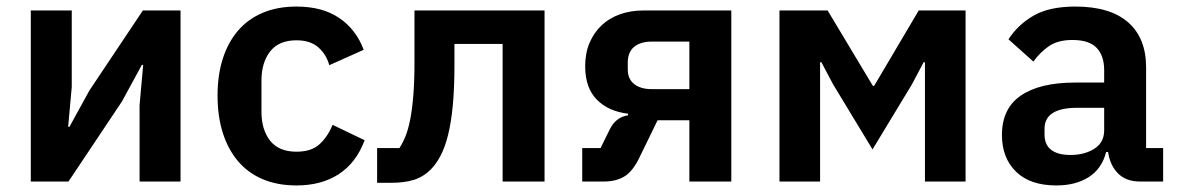

<svg xmlns="http://www.w3.org/2000/svg" viewBox="-20 -554 3600 586"><path d="M74 -522H199V-289L188 -167H192L253 -278L416 -522H531V0H406V-233L417 -356H413L352 -244L189 0H74Z M885 12Q827 12 782 -7Q737 -26 706.5 -62Q676 -98 660 -148.5Q644 -199 644 -262Q644 -325 660 -375Q676 -425 706.5 -460.5Q737 -496 782 -515Q827 -534 885 -534Q964 -534 1015.5 -499Q1067 -464 1090 -402L985 -355Q976 -388 951.5 -409.5Q927 -431 885 -431Q831 -431 804.5 -397Q778 -363 778 -308V-213Q778 -158 804.5 -124.5Q831 -91 885 -91Q931 -91 956 -114.5Q981 -138 995 -173L1093 -126Q1067 -57 1014 -22.5Q961 12 885 12Z M1131 -102H1199Q1209 -117 1217.5 -138Q1226 -159 1232 -189.5Q1238 -220 1241.5 -262.5Q1245 -305 1245 -362V-522H1642V0H1514V-420H1367V-356Q1367 -285 1362 -232.5Q1357 -180 1347.5 -142Q1338 -104 1324.5 -78.5Q1311 -53 1295 -37Q1272 -14 1243 -5Q1214 4 1172 4H1131Z M1757 -102H1813L1840 -157Q1859 -197 1897 -202V-207Q1837 -214 1801.5 -250Q1766 -286 1766 -352Q1766 -392 1779.5 -423.5Q1793 -455 1816.5 -477Q1840 -499 1872.5 -510.5Q1905 -522 1943 -522H2212V0H2084V-187H1987L1932 -74Q1912 -32 1886.5 -16Q1861 0 1823 0H1757ZM2084 -282V-427H1969Q1935 -427 1915.5 -411Q1896 -395 1896 -363V-342Q1896 -313 1915.5 -297.5Q1935 -282 1969 -282Z M2359 -522H2506L2644 -292H2648L2784 -522H2927V0H2803V-364H2799L2763 -296L2643 -98L2523 -296L2487 -364H2483V0H2359Z M3459 0Q3417 0 3392.5 -24.5Q3368 -49 3362 -90H3356Q3343 -39 3303 -13.5Q3263 12 3204 12Q3124 12 3081 -30Q3038 -72 3038 -142Q3038 -223 3096 -262.5Q3154 -302 3261 -302H3350V-340Q3350 -384 3327 -408Q3304 -432 3253 -432Q3208 -432 3180.5 -412.5Q3153 -393 3134 -366L3058 -434Q3087 -479 3135 -506.5Q3183 -534 3262 -534Q3368 -534 3423 -486Q3478 -438 3478 -348V-102H3530V0ZM3247 -81Q3290 -81 3320 -100Q3350 -119 3350 -156V-225H3268Q3168 -225 3168 -161V-144Q3168 -112 3188.5 -96.5Q3209 -81 3247 -81Z"/></svg>

Font: IBM Plex Sans SmBld
Style: Regular
Weight: 600
Designer: Mike Abbink, Paul van der Laan, Pieter van Rosmalen
Foundry: Bold Monday
Version: Version 3.005